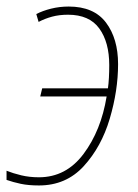

<svg xmlns="http://www.w3.org/2000/svg" viewBox="-34 -557 421 587"><path d="M85 10Q168 10 222 -49Q276 -108 301.5 -194Q327 -280 327 -361Q327 -439 290 -488Q253 -537 176 -537Q148 -537 122 -530.5Q96 -524 77 -514L84 -490Q103 -500 125 -506Q147 -512 174 -512Q239 -512 269.5 -470Q300 -428 300 -358Q300 -338 299 -319.5Q298 -301 296 -287H95L89 -262H292Q275 -158 221.5 -86.5Q168 -15 85 -15Q56 -15 31 -21Q6 -27 -14 -35V-7Q6 0 29.5 5Q53 10 85 10Z"/></svg>

Font: Noto Sans UI SemiCondensed Thin
Style: Italic
Weight: 250
Width: 4
Italic angle: -12°
Designer: Monotype Design Team
Foundry: Monotype Imaging Inc.
Version: Version 1.901